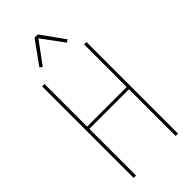

<svg xmlns="http://www.w3.org/2000/svg" viewBox="-295 -1025 1090 1090"><g transform="rotate(-45 250.0 -480.5)"><path d="M72 0V-735H91V-393H409V-735H428V0H409V-375H91V0ZM153 -811 137 -822 237 -961H263L363 -822L347 -811L250 -943Z"/></g></svg>

Font: Iosevka Curly Thin
Style: Regular
Weight: 100
Monospace: yes
Designer: Belleve Invis
Foundry: Belleve Invis
Version: Version 22.1.2; ttfautohint (v1.8.4)